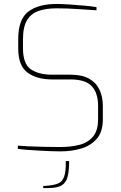

<svg xmlns="http://www.w3.org/2000/svg" viewBox="-20 -758 609 969"><path d="M285 6Q268 6 238.5 5Q209 4 176 2Q143 0 114.5 -2Q86 -4 70 -7V-23Q90 -21 124.5 -19.5Q159 -18 201 -17Q243 -16 285 -16Q336 -16 379 -26.5Q422 -37 448.5 -67.5Q475 -98 475 -156V-224Q475 -288 443.5 -322.5Q412 -357 337 -357H245Q166 -357 119 -391.5Q72 -426 72 -514V-560Q72 -661 123 -699.5Q174 -738 265 -738Q290 -738 329 -735.5Q368 -733 406.5 -729.5Q445 -726 467 -722V-706Q424 -709 369.5 -712.5Q315 -716 265 -716Q212 -716 174 -702.5Q136 -689 116 -655.5Q96 -622 96 -560V-514Q96 -436 135.5 -408.5Q175 -381 243 -381H337Q394 -381 429.5 -361Q465 -341 482 -305.5Q499 -270 499 -224V-156Q499 -92 468 -57Q437 -22 388.5 -8Q340 6 285 6ZM198 191V181L230 178Q257 175 275.5 167Q294 159 303.5 134Q313 109 312 55H329Q329 105 321 135Q313 165 290.5 178Q268 191 225 191Z"/></svg>

Font: Exo Thin Thin
Style: Regular
Weight: 250
Version: Version 2.000